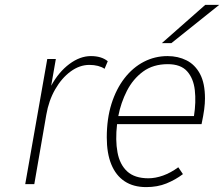

<svg xmlns="http://www.w3.org/2000/svg" viewBox="-20 -752 915 784"><path d="M83 0 173 -511H208L189 -402Q220 -458.5 263.5 -490.8Q307 -523 351 -523Q394.5 -523 420 -502L407 -471Q396.5 -478.5 380.2 -482.8Q364 -487 345 -487Q305 -487 268.5 -460.2Q232 -433.5 205.5 -387.5Q179 -341.5 169 -283L120 0Z M577 12Q524.5 12 488.8 -11.8Q453 -35.5 434.5 -80.8Q416 -126 416 -191Q416 -267 435.2 -328Q454.5 -389 488.5 -432.8Q522.5 -476.5 567.5 -499.8Q612.5 -523 664 -523Q707 -523 741.8 -505.5Q776.5 -488 796.8 -450Q817 -412 817 -350Q817 -330 813.8 -305.2Q810.5 -280.5 803 -245H458Q450.5 -179.5 459.8 -129.8Q469 -80 499.5 -52Q530 -24 586 -24Q614.5 -24 646 -35.2Q677.5 -46.5 708 -69L727 -41Q696.5 -18 659.8 -3Q623 12 577 12ZM463 -278H772Q781 -335.5 775.5 -383.8Q770 -432 744 -461Q718 -490 665 -490Q605.5 -490 564.2 -459.8Q523 -429.5 498.2 -381Q473.5 -332.5 463 -278ZM641 -576 818 -732H875L680 -576Z"/></svg>

Font: Overpass Thin
Style: Italic
Weight: 250
Italic angle: -10°
Designer: Delve Withrington, Dave Bailey, Thomas Jockin
Foundry: Delve Fonts LLC
Version: Version 4.000